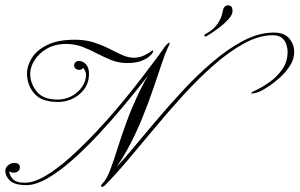

<svg xmlns="http://www.w3.org/2000/svg" viewBox="-108 -699 1131 725"><path d="M286 3Q280 8 275 5.5Q270 3 279 -6Q294 -21 307 -54.5Q320 -88 335 -136Q350 -184 371 -241.5Q392 -299 422.5 -361Q453 -423 496 -484Q499 -488 503 -490.5Q507 -493 506 -489Q506 -488 486.5 -461Q467 -434 433 -390.5Q399 -347 355.5 -295Q312 -243 263.5 -191Q215 -139 166 -95.5Q117 -52 72 -26Q27 0 -8 0Q-54 0 -71 -17.5Q-88 -35 -88 -53Q-88 -67 -76.5 -75.5Q-65 -84 -55 -84Q-33 -84 -33 -67Q-33 -58 -39.5 -52.5Q-46 -47 -56 -47Q-63 -47 -68 -49.5Q-73 -52 -73 -52Q-73 -39 -60.5 -24Q-48 -9 -14 -9Q20 -9 64 -35Q108 -61 156.5 -104.5Q205 -148 254 -200Q303 -252 347.5 -305.5Q392 -359 427.5 -405.5Q463 -452 486 -483Q509 -514 513 -521Q519 -529 524.5 -534Q530 -539 532 -537Q534 -535 527 -521Q518 -504 504 -462.5Q490 -421 471 -365Q452 -309 427 -248Q402 -187 370.5 -130Q339 -73 300 -29Q294 -23 295.5 -26.5Q297 -30 302 -37Q307 -44 310 -47Q341 -76 383 -126Q425 -176 475 -235.5Q525 -295 580.5 -355Q636 -415 694.5 -465Q753 -515 811.5 -545.5Q870 -576 926 -576Q966 -576 984.5 -553.5Q1003 -531 1003 -502Q1003 -475 985.5 -448.5Q968 -422 942 -400Q916 -378 891.5 -363.5Q867 -349 853 -347Q844 -346 840.5 -346.5Q837 -347 847 -353Q847 -353 866.5 -362.5Q886 -372 912 -390.5Q938 -409 958 -437.5Q978 -466 978 -504Q978 -516 973.5 -530.5Q969 -545 957 -555.5Q945 -566 922 -566Q870 -566 813.5 -535Q757 -504 699 -453Q641 -402 584 -339.5Q527 -277 473.5 -212.5Q420 -148 372.5 -92Q325 -36 286 3ZM110 -314Q49 -314 21.5 -346Q-6 -378 -6 -421Q-6 -451 12.5 -480.5Q31 -510 71 -529.5Q111 -549 175 -549Q215 -549 247 -538.5Q279 -528 304.5 -515Q330 -502 353 -491.5Q376 -481 398 -481Q420 -481 440 -491.5Q460 -502 464 -506Q469 -510 470 -508Q471 -506 469 -501Q468 -498 458 -488Q448 -478 427 -469.5Q406 -461 371 -461Q340 -461 312.5 -472Q285 -483 258.5 -497Q232 -511 203.5 -522Q175 -533 142 -533Q99 -533 68.5 -515Q38 -497 22 -471Q6 -445 6 -421Q6 -384 30.5 -353.5Q55 -323 110 -323Q139 -323 163.5 -336.5Q188 -350 202.5 -372Q217 -394 217 -418Q217 -424 212.5 -433Q208 -442 206 -442Q206 -442 202 -438.5Q198 -435 191 -435Q185 -435 178.5 -439Q172 -443 172 -452Q172 -460 177.5 -464.5Q183 -469 190 -469Q204 -469 216 -457Q228 -445 228 -420Q228 -374 193 -344Q158 -314 110 -314ZM673 -563Q666 -559 664 -563Q662 -567 669 -571Q700 -588 714.5 -610.5Q729 -633 732 -652Q734 -665 739 -672Q744 -679 754 -679Q761 -679 765.5 -674Q770 -669 770 -656Q770 -644 755 -627Q740 -610 717.5 -593Q695 -576 673 -563Z"/></svg>

Font: Kapakana
Style: Regular
Weight: 400
Designer: Kousuke Nagai
Version: Version 1.002